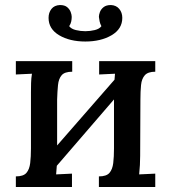

<svg xmlns="http://www.w3.org/2000/svg" viewBox="-20 -743 677 763"><path d="M267 -458Q237 -458 225 -444Q213 -430 210.5 -405Q208 -380 207 -347V-124Q207 -106 206 -87.5Q205 -69 203 -50Q219 -51 235.5 -51.5Q252 -52 266 -53V0H43V-42Q73 -42 85 -56Q97 -70 100 -95Q103 -120 103 -153V-376Q103 -394 103.5 -413Q104 -432 107 -450Q91 -449 74 -448.5Q57 -448 43 -447V-500H267ZM447 -440 484 -407 184 -59 145 -94ZM597 -458Q568 -458 555.5 -444Q543 -430 540.5 -405Q538 -380 538 -347L537 -124Q537 -106 536 -87.5Q535 -69 533 -50Q549 -51 566 -51.5Q583 -52 597 -53V0H373V-42Q403 -42 415 -56Q427 -70 430 -95Q433 -120 433 -153V-376Q433 -394 434 -413Q435 -432 437 -450Q421 -449 404.5 -448.5Q388 -448 374 -447V-500H597ZM319 -578Q257 -578 215 -603Q173 -628 173 -672Q173 -693 184.5 -707.5Q196 -722 218 -723Q237 -723 247 -714.5Q257 -706 261 -695Q265 -684 265 -676Q265 -667 263 -657.5Q261 -648 255 -639Q263 -628 281.5 -623.5Q300 -619 319 -619Q338 -619 356.5 -623.5Q375 -628 383 -639Q378 -648 376 -657.5Q374 -667 373 -676Q373 -684 377 -695Q381 -706 391.5 -714.5Q402 -723 421 -723Q442 -722 454 -707.5Q466 -693 466 -672Q466 -628 423.5 -603Q381 -578 319 -578Z"/></svg>

Font: Lora Medium
Style: Regular
Weight: 500
Designer: Olga Karpushina, Alexei Vanyashin (Cyrillic)
Foundry: Cyreal
Version: Version 3.004